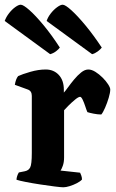

<svg xmlns="http://www.w3.org/2000/svg" viewBox="-39 -795 492 815"><path d="M230 0Q220 0 192.5 -3.5Q165 -7 132 -12Q99 -17 71 -22.5Q43 -28 31 -32Q31 -39 34 -48Q37 -57 41 -63L66 -68Q82 -71 89 -84Q96 -97 96 -146V-388Q96 -409 79 -415L24 -435Q28 -460 38 -472Q55 -480 89.5 -490Q124 -500 155 -500Q189 -500 210.5 -477Q232 -454 232 -414V-402Q238 -408 249.5 -424Q261 -440 275.5 -457.5Q290 -475 305.5 -487.5Q321 -500 336 -500Q350 -500 366 -490Q382 -480 396.5 -465.5Q411 -451 420 -437Q429 -423 429 -415Q429 -402 422.5 -380Q416 -358 407 -337.5Q398 -317 391 -309Q376 -309 358.5 -312.5Q341 -316 332 -319Q328 -328 323 -343.5Q318 -359 312 -371.5Q306 -384 301 -384Q294 -384 279.5 -372Q265 -360 251.5 -346.5Q238 -333 233 -327V-127Q233 -106 227.5 -91Q222 -76 218 -71L301 -62Q303 -58 306 -50Q309 -42 309 -33Q302 -25 287.5 -17.5Q273 -10 257 -5Q241 0 230 0ZM174 -565 -19 -706Q-13 -723 -0.5 -739Q12 -755 26 -765Q40 -775 49 -775Q60 -775 86 -752Q112 -729 146 -688Q180 -647 215 -593Q210 -586 199 -577.5Q188 -569 174 -565ZM352 -565 159 -706Q164 -722 176.5 -738Q189 -754 203.5 -764.5Q218 -775 227 -775Q238 -775 264 -751.5Q290 -728 324 -687Q358 -646 393 -593Q387 -585 375.5 -576.5Q364 -568 352 -565Z"/></svg>

Font: Texturina
Style: Bold
Weight: 700
Designer: Guillermo Torres Carreño
Foundry: Omnibus-Type
Version: Version 1.002; ttfautohint (v1.8.3)